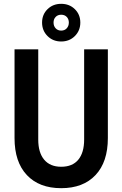

<svg xmlns="http://www.w3.org/2000/svg" viewBox="-20 -968 640 1004"><path d="M300 16Q185 16 120.5 -52.5Q56 -121 56 -246V-710H180V-238Q180 -170 211 -133Q242 -96 300 -96Q359 -96 389.5 -133Q420 -170 420 -238V-710H544V-246Q544 -121 479.5 -52.5Q415 16 300 16ZM300 -751Q257 -751 228.5 -779.5Q200 -808 200 -850Q200 -892 228.5 -920Q257 -948 300 -948Q343 -948 371.5 -920Q400 -892 400 -850Q400 -808 371.5 -779.5Q343 -751 300 -751ZM300 -808Q318 -808 329 -820Q340 -832 340 -850Q340 -868 329 -879.5Q318 -891 300 -891Q282 -891 271 -879.5Q260 -868 260 -850Q260 -832 271 -820Q282 -808 300 -808Z"/></svg>

Font: Geist Mono SemiBold
Style: Regular
Weight: 600
Monospace: yes
Designer: Basement.studio, Andrés Briganti, Mateo Zaragoza
Foundry: Basement.studio, Vercel, Andrés Briganti, Guido Ferreyra, Mateo Zaragoza
Version: Version 1.500; ttfautohint (v1.8.4.7-5d5b)